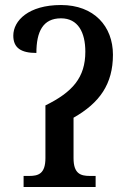

<svg xmlns="http://www.w3.org/2000/svg" viewBox="-20 -745 517 765"><path d="M74 0H361V-44H338C301 -44 273 -53 273 -115V-276C377 -335 430 -410 430 -527C430 -640 355 -725 223 -725C94 -725 33 -663 33 -603C33 -554 64 -534 125 -534C125 -619 151 -672 223 -672C291 -672 320 -616 320 -539C320 -436 269 -378 161 -325V-115C161 -53 133 -44 97 -44H74Z"/></svg>

Font: Noto Serif SemiCondensed Medium
Style: Regular
Weight: 500
Width: 4
Designer: Monotype Design Team
Foundry: Monotype Imaging Inc.
Version: Version 2.014